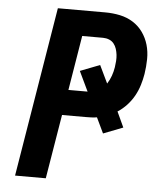

<svg xmlns="http://www.w3.org/2000/svg" viewBox="-53 -781 705 828"><g transform="rotate(5 300.0 -367.5)"><path d="M43 0 164 -735H369Q402 -735 433 -728.5Q464 -722 489.5 -706Q515 -690 532.5 -665.5Q550 -641 558.5 -611.5Q567 -582 566.5 -549.5Q566 -517 561 -485Q557 -461 549.5 -436.5Q542 -412 529.5 -389.5Q517 -367 499 -347.5Q481 -328 459 -314L490 -247L405 -214L373 -281Q361 -279 348 -278.5Q335 -278 323 -278H222L176 0ZM240 -388H323L282 -474L367 -507L404 -430Q415 -447 421.5 -465.5Q428 -484 431 -503Q433 -516 434 -530Q435 -544 433.5 -557Q432 -570 428 -582.5Q424 -595 416 -605Q408 -615 395.5 -620Q383 -625 369 -625H279Z"/></g></svg>

Font: Iosevka SS04 XBd Ex Obl
Style: Regular
Weight: 800
Width: 7
Italic angle: -9°
Monospace: yes
Designer: Belleve Invis
Foundry: Belleve Invis
Version: Version 19.0.0; ttfautohint (v1.8.4)